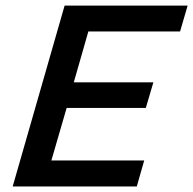

<svg xmlns="http://www.w3.org/2000/svg" viewBox="-20 -675 699 695"><path d="M213.9 -654.8H659.2L631.8 -561H299.8L247.1 -377H535.2L507.8 -284.2H221.2L166 -94.2H502L475.1 0H25.9Z"/></svg>

Font: IntelOne Mono Medium
Style: Italic
Weight: 500
Italic angle: -16°
Designer: Fred Shallcrass
Foundry: Frere-Jones Type LLC
Version: Version 1.200;hotconv 1.1.0;makeotfexe 2.6.0;FJTRelease1.2